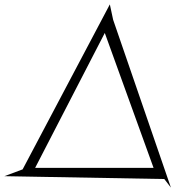

<svg xmlns="http://www.w3.org/2000/svg" viewBox="-88 -802 820 874"><path d="M690 52 660 13 -68 0 15 -31 412 -782 427 -712ZM389 -652 72 -38H611Z"/></svg>

Font: Muli ExtraLight
Style: Italic
Weight: 275
Italic angle: -4.541°
Designer: Vernon Adams
Foundry: Vernon Adams
Version: Version 2.001